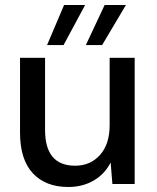

<svg xmlns="http://www.w3.org/2000/svg" viewBox="-20 -735 627 767"><path d="M253 12Q162 12 111 -43Q60 -98 60 -205V-504H160V-216Q160 -73 280 -73Q341 -73 379.5 -116Q418 -159 418 -235V-504H518V0H429L422 -86Q399 -40 354.5 -14Q310 12 253 12ZM323 -555 398 -715H483L388 -555ZM168 -555 236 -715H320L234 -555Z"/></svg>

Font: AWOL-DM Medium
Style: Regular
Weight: 500
Designer: Colophon Foundry, Jonny Pinhorn, Mikhail Sharanda
Foundry: Colophon Foundry
Version: Version 1.000;Glyphs 3.2.3 (3260)